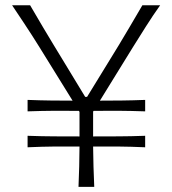

<svg xmlns="http://www.w3.org/2000/svg" viewBox="-20 -724 667 744"><path d="M284.2 0H345.2Q343.3 -40.5 342.3 -78.4Q341.3 -116.2 340.8 -156.2Q390.1 -156.7 438.2 -156.2Q486.3 -155.8 542.5 -153.3V-197.8Q486.3 -195.8 438.2 -195.6Q390.1 -195.3 340.8 -195.3V-291.5L342.8 -294.4Q391.1 -294.9 439 -294.7Q486.8 -294.4 542.5 -292.5V-336.9Q495.1 -335 450.9 -334.5Q406.7 -334 367.2 -334L494.6 -540.5Q519 -579.6 545.9 -622.1Q572.8 -664.6 600.6 -703.6H531.7Q502.9 -654.3 481.4 -617.9Q460 -581.5 440.2 -548.8Q420.4 -516.1 396.5 -477.5L317.4 -348.6H310.1L232.4 -476.6Q208.5 -516.1 188.5 -548.8Q168.5 -581.5 147 -617.9Q125.5 -654.3 96.7 -703.6H26.9Q54.2 -663.1 72.3 -635.5Q90.3 -607.9 104.5 -586.2Q118.7 -564.5 133.3 -540.5L261.2 -334Q222.2 -334 178.2 -334.5Q134.3 -335 86.9 -336.9V-292.5Q142.1 -294.4 189.7 -294.7Q237.3 -294.9 285.6 -294.4L288.1 -290.5V-195.3Q239.3 -195.3 191.2 -195.6Q143.1 -195.8 86.9 -197.8V-153.3Q143.1 -155.8 190.9 -156.2Q238.8 -156.7 288.1 -156.2Q287.6 -116.2 286.9 -78.4Q286.1 -40.5 284.2 0Z"/></svg>

Font: Pinar-VF
Style: Regular
Weight: 300
Designer: Amin Abedi
Version: Version 3.0